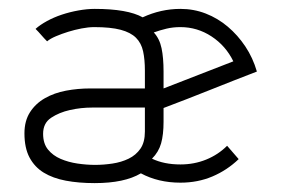

<svg xmlns="http://www.w3.org/2000/svg" viewBox="-20 -402 633 432"><path d="M348 -241V-203Q387 -218 426.5 -233.5Q466 -249 505 -264Q488 -299 456 -320Q424 -341 386 -341Q369 -341 354.5 -337.5Q340 -334 326 -329Q339 -315 343.5 -293.5Q348 -272 348 -241ZM306 -160H228Q213 -160 187.5 -160Q162 -160 137.5 -154.5Q113 -149 95 -137Q77 -125 77 -101Q77 -79 88 -65.5Q99 -52 116.5 -44.5Q134 -37 154.5 -34Q175 -31 194 -31Q213 -31 233 -34Q253 -37 269.5 -45Q286 -53 296 -67.5Q306 -82 306 -106ZM86 -309Q79 -316 73 -323Q67 -330 60 -337Q70 -346 85.5 -354.5Q101 -363 119 -369Q137 -375 156.5 -378.5Q176 -382 193 -382Q267 -382 301 -363Q342 -382 386 -382Q416 -382 443 -371.5Q470 -361 492.5 -342Q515 -323 532 -297.5Q549 -272 558 -241Q506 -221 453.5 -200Q401 -179 348 -159V-128Q348 -99 342.5 -79.5Q337 -60 322 -45Q349 -32 386 -32Q417 -32 444 -43Q471 -54 491 -74Q498 -66 504 -59Q510 -52 517 -44Q491 -19 458 -5Q425 9 386 9Q336 9 297 -12Q260 10 193 10Q157 10 128 4.5Q99 -1 78.5 -13.5Q58 -26 46.5 -47.5Q35 -69 35 -102Q35 -130 47.5 -149.5Q60 -169 81 -181Q102 -193 128.5 -198Q155 -203 183 -203H306V-243Q306 -268 302 -286.5Q298 -305 286 -317Q274 -329 251.5 -335Q229 -341 192 -341Q179 -341 163.5 -338Q148 -335 133.5 -330.5Q119 -326 106 -320.5Q93 -315 86 -309Z"/></svg>

Font: Josefin Slab
Style: Regular
Weight: 400
Designer: Santiago Orozco
Foundry: Typemade
Version: Version 1.000